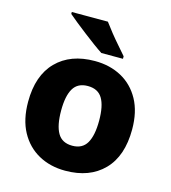

<svg xmlns="http://www.w3.org/2000/svg" viewBox="-114 -951 855 961"><g transform="rotate(15 313.5 -471.0)"><path d="M583 -369Q583 -231 510.5 -157Q438 -83 312 -83Q234 -83 173.5 -116.5Q113 -150 78.5 -213.5Q44 -277 44 -369Q44 -505 116.5 -578.5Q189 -652 315 -652Q393 -652 453.5 -619Q514 -586 548.5 -523Q583 -460 583 -369ZM215 -369Q215 -292 238 -252.5Q261 -213 314 -213Q366 -213 389 -252.5Q412 -292 412 -369Q412 -445 389 -483.5Q366 -522 313 -522Q261 -522 238 -483.5Q215 -445 215 -369ZM326 -859Q342 -837 364 -809.5Q386 -782 408.5 -756.5Q431 -731 447 -712V-699H335Q315 -712 288.5 -731.5Q262 -751 233.5 -773Q205 -795 180 -815Q155 -835 139 -849V-859Z"/></g></svg>

Font: Noto Sans Telugu UI ExtraBold
Style: Regular
Weight: 800
Designer: Jelle Bosma - Monotype Design Team
Foundry: Monotype Imaging Inc.
Version: Version 2.005; ttfautohint (v1.8.4.7-5d5b)